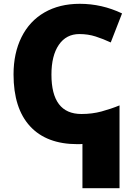

<svg xmlns="http://www.w3.org/2000/svg" viewBox="-20 -744 704 1004"><path d="M605 240.2H411.1V8.8L397.9 9.8H384.8Q223.1 9.8 137 -84Q50.8 -177.7 50.8 -355Q50.8 -465.8 92.5 -549.8Q134.3 -633.8 212.6 -679Q291 -724.1 397 -724.1Q512.7 -724.1 618.2 -673.8L559.1 -522Q519.5 -540.5 480 -553.2Q440.4 -565.9 395 -565.9Q326.2 -565.9 287.6 -509.5Q249 -453.1 249 -354Q249 -147.9 405.8 -147.9Q461.9 -147.9 510.7 -161.1Q559.6 -174.3 605 -192.9Z"/></svg>

Font: Open Sans ExtBd
Style: Bold
Weight: 800
Foundry: Ascender Corporation
Version: Version 1.10